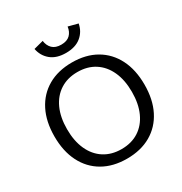

<svg xmlns="http://www.w3.org/2000/svg" viewBox="-212 -1090 1193 1257"><g transform="rotate(-30 385.0 -461.0)"><path d="M384.8 11.7Q279.8 11.7 203.4 -32.5Q127 -76.7 85.7 -158.2Q44.4 -239.7 44.4 -351.6Q44.4 -463.9 85.7 -545.2Q127 -626.5 203.4 -670.7Q279.8 -714.8 384.8 -714.8Q489.7 -714.8 566.2 -670.7Q642.6 -626.5 683.8 -545.2Q725.1 -463.9 725.1 -351.6Q725.1 -239.7 683.8 -158.2Q642.6 -76.7 566.2 -32.5Q489.7 11.7 384.8 11.7ZM384.8 -60.5Q460.4 -60.5 515.4 -95.9Q570.3 -131.3 600.1 -196.8Q629.9 -262.2 629.9 -351.6Q629.9 -441.4 600.1 -506.6Q570.3 -571.8 515.4 -607.2Q460.4 -642.6 384.8 -642.6Q309.6 -642.6 254.4 -607.2Q199.2 -571.8 169.4 -506.6Q139.6 -441.4 139.6 -351.6Q139.6 -262.2 169.4 -196.8Q199.2 -131.3 254.4 -95.9Q309.6 -60.5 384.8 -60.5ZM384.8 -787.6Q313.5 -787.6 271.2 -822.3Q229 -856.9 217.8 -913.6L290.5 -932.6Q295.4 -895 318.4 -872.6Q341.3 -850.1 384.8 -850.1Q428.2 -850.1 451.2 -872.6Q474.1 -895 479 -932.6L551.8 -913.6Q541 -856.9 498.5 -822.3Q456.1 -787.6 384.8 -787.6Z"/></g></svg>

Font: Schibsted Grotesk
Style: Regular
Weight: 400
Designer: Bakken & Baeck AS, Henrik Kongsvoll
Foundry: Schibsted ASA
Version: Version 1.100; ttfautohint (v1.8.4.7-5d5b);gftools[0.9.25]